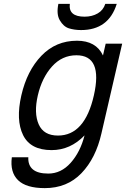

<svg xmlns="http://www.w3.org/2000/svg" viewBox="-20 -750 650 990"><path d="M281 -730H340Q336 -697 355 -680.5Q374 -664 416 -664Q455 -664 484 -681Q512 -697 523 -730H582Q540 -595 398 -595Q364 -595 335 -604Q307 -613 288 -646Q270 -677 281 -730ZM416 -52Q343 24 246 24Q137 24 99 -53.5Q61 -131 90 -258Q119 -385 193.5 -462.5Q268 -540 377 -540Q475 -540 511 -464L525 -525H610L503 -62Q474 66 400 143Q326 220 211 220Q115 220 73 179Q31 138 41 61H126Q124 102 149.5 123.5Q175 145 229 145Q295 145 344.5 89.5Q394 34 416 -52ZM374 -465Q300 -465 248 -407Q196 -349 175 -258Q154 -167 179.5 -109Q205 -51 279 -51Q417 -51 464 -258Q511 -465 374 -465Z"/></svg>

Font: Miedinger
Style: Italic
Weight: 400
Italic angle: -13°
Version: Version 001.000